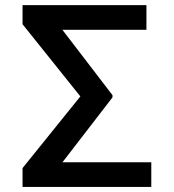

<svg xmlns="http://www.w3.org/2000/svg" viewBox="-20 -736 685 756"><path d="M575.7 -97.2V0H68.8V-74.2L296.4 -356.4L68.8 -640.6V-715.8H556.6V-618.7H225.6L422.9 -361.3V-352.5L226.1 -97.2Z"/></svg>

Font: Karasuma Gothic
Style: Regular
Weight: 500
Designer: Rasmus Andersson / Ryoko Nishizuka
Foundry: Genbu
Version: Version 1.00